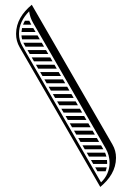

<svg xmlns="http://www.w3.org/2000/svg" viewBox="-20 -693 540 786"><path d="M99.9 -608H82C79 -602.8 76.5 -597.4 74.4 -592H108.2L107.1 -594C104.4 -598.7 102 -603.3 99.9 -608ZM116.3 -578H70.2C69.1 -572.8 68.4 -567.5 68 -562H125.6C122.5 -567.3 119.4 -572.7 116.3 -578ZM403.1 -82 393.8 -98H317.6L326.9 -82ZM333.7 -202 324.5 -218H248.4L257.6 -202ZM341.8 -188H265.7C268.7 -182.7 271.8 -177.3 274.9 -172H351ZM359.1 -158H283L292.2 -142H368.4C365.3 -147.3 362.2 -152.7 359.1 -158ZM376.5 -128H300.3C303.4 -122.7 306.5 -117.3 309.5 -112H385.7ZM133.7 -548H67.9C68.3 -542.4 69.1 -537.1 70.4 -532H142.9ZM151 -518H75.6C76.8 -515.4 78.2 -512.7 79.8 -510L84.4 -502H160.3ZM168.4 -488H92.5L101.7 -472H177.6ZM185.7 -458H109.8L119 -442H195C191.9 -447.3 188.8 -452.7 185.7 -458ZM203 -428H127.1L136.3 -412H212.3ZM220.4 -398H144.4L153.7 -382H229.6C226.6 -387.3 223.5 -392.7 220.4 -398ZM237.7 -368H161.7L171 -352H247ZM255.1 -338H179.1L188.3 -322H264.3C261.2 -327.3 258.2 -332.7 255.1 -338ZM272.4 -308H196.4L205.6 -292H281.7C278.6 -297.3 275.5 -302.7 272.4 -308ZM289.8 -278H213.7L222.9 -262H299C295.9 -267.3 292.8 -272.7 289.8 -278ZM307.1 -248H231L240.3 -232H316.4ZM410.2 -68H335C338 -62.7 341.1 -57.3 344.2 -52H415.5C414.1 -57.4 412.4 -62.7 410.2 -68ZM418 -38H352.3L361.5 -22H418.5C418.6 -23.6 418.6 -25.2 418.6 -26.7C418.6 -30.5 418.4 -34.2 418 -38ZM412.4 8C414.4 2.8 415.8 -2.6 416.9 -8H369.6L378.8 8ZM60.5 -499.4 390.5 72.3C429.3 40.2 454.9 1 454.9 -46.8C454.9 -67 450.3 -84.2 440.2 -101.7L110.1 -673.5C71.3 -641.4 45.8 -602.1 45.8 -554.4C45.8 -534.2 50.4 -516.9 60.5 -499.4ZM99.3 -646.6C101.8 -629 106.8 -614.4 115.7 -599L412.5 -85.7C423.3 -67 428.6 -46.7 428.6 -26.7C428.6 3.1 416.7 32.1 393.6 53.6L71.1 -505C61.9 -521 57.8 -536 57.8 -554.4C57.8 -590.3 73.3 -620.3 99.3 -646.6Z"/></svg>

Font: SortefaxS02
Style: Medium
Weight: 500
Designer: gluk
Foundry: gluk
Version: Version 0.261